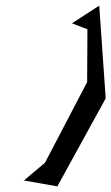

<svg xmlns="http://www.w3.org/2000/svg" viewBox="-20 -808 396 683"><path d="M65 -166 184 -145 356 -458 333 -788 236 -725 291 -704 290 -516 140 -229Z"/></svg>

Font: bitstorm
Style: ulcnobl
Weight: 400
Version: Version 0.2